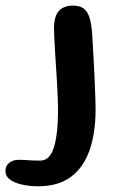

<svg xmlns="http://www.w3.org/2000/svg" viewBox="-100 -437 439 688"><path d="M36.5 230.5Q4.5 230.5 -22.2 224.2Q-49 218 -64.8 206Q-80.5 194 -80.5 176.5Q-80.5 160 -71 150.2Q-61.5 140.5 -47 137Q-32 134.5 -8 136.5Q16 138.5 44 138.5Q78.5 138.5 93.2 91Q108 43.5 108 -45Q108 -62 107 -86Q106 -110 104.5 -137.5Q103 -165 101 -193.5Q99 -222 97.5 -248.5Q96 -275 94.8 -297.2Q93.5 -319.5 93.5 -333.5Q93.5 -379 111.2 -398Q129 -417 161 -417Q185 -417 198.8 -407.2Q212.5 -397.5 219.2 -378.2Q226 -359 228.8 -331.2Q231.5 -303.5 233 -268Q234 -252.5 235.2 -230Q236.5 -207.5 237.8 -181.5Q239 -155.5 240 -129.5Q241 -103.5 241.8 -81.5Q242.5 -59.5 242.5 -45.5Q242.5 40 220.8 101.8Q199 163.5 153.8 197Q108.5 230.5 36.5 230.5Z"/></svg>

Font: Gluten
Style: Regular
Weight: 400
Designer: Tyler Finck
Foundry: Etcetera Type Company
Version: Version 1.300